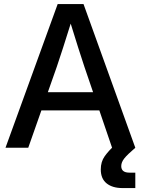

<svg xmlns="http://www.w3.org/2000/svg" viewBox="-20 -748 713 972"><path d="M7.8 0 272 -727.5H402.8L665 0H547.4L482.9 -189H189.5L123 0ZM222.2 -281.2H451.2L407.2 -410.2Q392.6 -455.1 376 -506.3Q359.4 -557.6 337.9 -628.4Q315.9 -557.6 299.3 -506.3Q282.7 -455.1 267.6 -410.2ZM600.6 204.1Q549.3 204.1 519.8 180.4Q490.2 156.7 490.2 109.9Q490.2 70.8 510 43Q529.8 15.1 562.5 -14.6L665 0Q624.5 34.7 609.1 54.2Q593.8 73.7 593.8 92.8Q593.8 126 635.3 126H665V204.1Z"/></svg>

Font: Inter Display Medium
Style: Regular
Weight: 500
Designer: Rasmus Andersson
Foundry: rsms
Version: Version 4.001;git-9221beed3